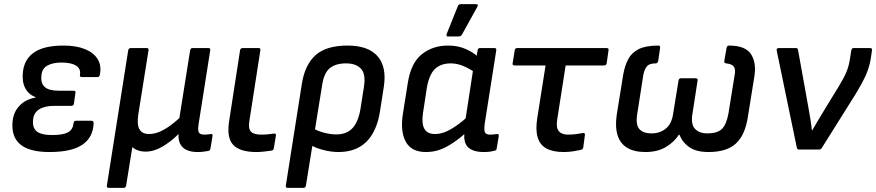

<svg xmlns="http://www.w3.org/2000/svg" viewBox="-20 -722 4230 927"><path d="M219 12Q120 12 76.5 -26Q33 -64 41 -138Q46 -183 75.5 -213Q105 -243 152 -251V-253Q117 -266 101 -298Q85 -330 91 -378Q99 -439 147 -470.5Q195 -502 287 -502Q348 -502 390 -485Q432 -468 451.5 -436.5Q471 -405 462 -361Q460 -350 451 -350H375Q364 -350 366 -361Q371 -390 347.5 -405Q324 -420 277 -420Q234 -420 208 -405Q182 -390 180 -357Q176 -320 196 -302Q216 -284 265 -284H335Q347 -284 344 -273L337 -222Q335 -211 325 -211H243Q197 -211 170.5 -195Q144 -179 140 -147Q135 -107 156.5 -88.5Q178 -70 232 -70Q284 -70 308 -83Q332 -96 335 -127Q337 -139 346 -139H421Q432 -139 432 -128Q430 -59 378 -23.5Q326 12 219 12Z M505 185Q494 185 496 174L599 -479Q601 -490 612 -490H688Q699 -490 697 -479L648 -171Q640 -120 653.5 -97.5Q667 -75 699 -75Q726 -75 752 -86.5Q778 -98 802.5 -116Q827 -134 846 -152L898 -479Q900 -490 910 -490H986Q997 -490 995 -479L939 -124Q934 -91 940.5 -81.5Q947 -72 967 -72Q974 -72 983 -73Q992 -74 999 -75Q1008 -76 1006 -65L996 -4Q995 0 993 3Q991 6 984 7Q973 9 961 10.5Q949 12 935 12Q887 12 863.5 -9.5Q840 -31 842 -74H841Q805 -38 764 -14Q723 10 683 10Q663 10 646 4Q629 -2 619 -12L589 174Q587 185 577 185Z M1218 12Q1137 12 1105 -23.5Q1073 -59 1087 -142L1139 -479Q1141 -490 1152 -490H1229Q1239 -490 1237 -479L1184 -138Q1178 -101 1191.5 -86.5Q1205 -72 1241 -72Q1257 -72 1273.5 -73.5Q1290 -75 1302 -77Q1314 -79 1312 -67L1302 -6Q1301 3 1292 5Q1278 7 1257 9.5Q1236 12 1218 12Z M1369 185Q1358 185 1360 174L1438 -321Q1453 -411 1504.5 -456.5Q1556 -502 1658 -502Q1758 -502 1803 -450.5Q1848 -399 1833 -302L1815 -187Q1800 -88 1749.5 -38Q1699 12 1614 12Q1578 12 1538.5 1.5Q1499 -9 1477 -24L1486 -106Q1511 -90 1543.5 -81.5Q1576 -73 1603 -73Q1655 -73 1683 -104.5Q1711 -136 1721 -200L1737 -302Q1747 -364 1723 -390Q1699 -416 1651 -416Q1601 -416 1573 -393.5Q1545 -371 1536 -315L1457 174Q1455 185 1445 185Z M2036 12Q1967 12 1939.5 -37Q1912 -86 1925 -171L1949 -322Q1964 -418 2016.5 -460Q2069 -502 2143 -502Q2192 -502 2229.5 -485Q2267 -468 2287 -448L2279 -368Q2252 -388 2220 -402Q2188 -416 2157 -416Q2108 -416 2080 -389Q2052 -362 2041 -299L2022 -175Q2015 -125 2029 -100Q2043 -75 2080 -75Q2104 -75 2127.5 -84Q2151 -93 2181 -113.5Q2211 -134 2251 -170L2238 -88Q2202 -56 2169 -33.5Q2136 -11 2104.5 0.5Q2073 12 2036 12ZM2316 12Q2264 12 2240 -11Q2216 -34 2223 -85L2226 -106V-136L2266 -397L2278 -432L2286 -479Q2288 -490 2297 -490H2367Q2378 -490 2376 -479L2320 -123Q2316 -90 2322.5 -81Q2329 -72 2346 -72Q2355 -72 2364 -73Q2373 -74 2380 -75Q2390 -76 2388 -64L2378 -5Q2377 5 2366 6Q2355 9 2343.5 10.5Q2332 12 2316 12ZM2142 -546Q2137 -546 2136 -549.5Q2135 -553 2137 -559L2190 -691Q2192 -698 2196.5 -700Q2201 -702 2207 -702H2278Q2285 -702 2286.5 -698Q2288 -694 2284 -688L2211 -556Q2205 -546 2194 -546Z M2702 12Q2650 12 2618.5 -5Q2587 -22 2576 -58.5Q2565 -95 2574 -152L2614 -406H2465Q2453 -406 2455 -416L2465 -479Q2467 -490 2477 -490H2909Q2920 -490 2918 -479L2909 -416Q2907 -406 2897 -406H2711L2670 -143Q2664 -106 2678 -89Q2692 -72 2722 -72Q2743 -72 2761.5 -74.5Q2780 -77 2796 -80Q2805 -81 2804 -70L2796 -10Q2795 -2 2786 1Q2769 5 2747 8.5Q2725 12 2702 12Z M3096 12Q3042 12 3008 -8.5Q2974 -29 2961.5 -70Q2949 -111 2958 -170L2989 -362Q2997 -406 3013.5 -437Q3030 -468 3064 -485Q3098 -502 3158 -502Q3169 -502 3167 -491L3158 -428Q3155 -416 3146 -416Q3115 -416 3103 -401.5Q3091 -387 3086 -360L3057 -174Q3048 -122 3066 -100Q3084 -78 3126 -78Q3166 -78 3194.5 -101Q3223 -124 3230 -173L3256 -333Q3258 -344 3267 -344H3339Q3350 -344 3348 -333L3323 -171Q3315 -122 3335.5 -100Q3356 -78 3395 -78Q3443 -78 3465 -99Q3487 -120 3497 -174L3527 -360Q3532 -386 3523.5 -399.5Q3515 -413 3486 -416Q3475 -417 3477 -428L3488 -491Q3490 -502 3500 -502Q3579 -502 3606 -460.5Q3633 -419 3622 -352L3591 -159Q3578 -71 3533.5 -29.5Q3489 12 3401 12Q3343 12 3309.5 -10.5Q3276 -33 3260 -72H3258Q3236 -37 3195.5 -12.5Q3155 12 3096 12Z M3837 0Q3829 0 3827 -10L3730 -478Q3728 -490 3740 -490H3822Q3832 -490 3833 -481L3882 -209Q3887 -180 3892 -151Q3897 -122 3900 -92H3901Q3917 -120 3933.5 -147Q3950 -174 3966 -201L4031 -307Q4044 -329 4054.5 -348.5Q4065 -368 4072 -388.5Q4079 -409 4083 -433L4090 -479Q4093 -490 4101 -490H4181Q4192 -490 4190 -479L4184 -438Q4177 -395 4158.5 -355Q4140 -315 4111 -268L3948 -8Q3943 0 3935 0Z"/></svg>

Font: Sofia Sans SemiBold
Style: Italic
Weight: 600
Italic angle: -9°
Designer: Botio Nikoltchev, Ani Petrova
Foundry: lettersoup
Version: Version 4.100-B